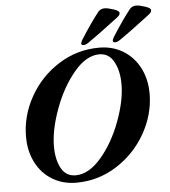

<svg xmlns="http://www.w3.org/2000/svg" viewBox="-58 -915 869 982"><g transform="rotate(-5 376.0 -424.0)"><path d="M58 -242Q58 -350 113 -447.5Q168 -545 262.5 -604.5Q357 -664 470 -664Q538 -664 592 -631.5Q646 -599 676.5 -540.5Q707 -482 707 -408Q707 -301 651.5 -203.5Q596 -106 501.5 -46Q407 14 294 14Q226 14 172 -18.5Q118 -51 88 -109.5Q58 -168 58 -242ZM568 -468Q568 -537 542.5 -583.5Q517 -630 468 -630Q401 -630 338 -555Q275 -480 235.5 -372.5Q196 -265 196 -181Q196 -112 220.5 -68Q245 -24 294 -24Q362 -24 425.5 -98Q489 -172 528.5 -278Q568 -384 568 -468ZM543 -692V-694Q543 -699 551 -713Q605 -798 645 -848Q658 -862 678 -862Q693 -862 722.5 -852.5Q752 -843 752 -832Q752 -825 748 -820Q744 -815 735 -808Q630 -728 580 -694Q565 -684 555 -684Q543 -684 543 -692ZM381 -692V-694Q381 -699 389 -713Q443 -798 483 -848Q496 -862 516 -862Q531 -862 560.5 -852.5Q590 -843 590 -832Q590 -825 586 -820Q582 -815 573 -808Q468 -728 418 -694Q403 -684 393 -684Q381 -684 381 -692Z"/></g></svg>

Font: EB Garamond
Style: Bold Italic
Weight: 700
Italic angle: -17.2°
Designer: Georg Duffner and Octavio Pardo
Foundry: Georg Duffner
Version: Version 1.000